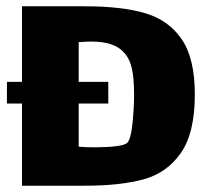

<svg xmlns="http://www.w3.org/2000/svg" viewBox="-20 -590 669 610"><path d="M599 -290Q599 -168 555 -104.5Q511 -41 437 -20.5Q363 0 250 0H50V-570H250Q367 -570 441.5 -548Q516 -526 557.5 -465Q599 -404 599 -290ZM406 -290Q406 -343 398.5 -374.5Q391 -406 372 -425Q342 -458 269 -458Q256 -458 230 -456V-124Q247 -122 283 -122Q320 -122 348.5 -125.5Q377 -129 384 -136Q396 -148 401 -198Q406 -248 406 -290ZM324 -330V-261H2V-330Z"/></svg>

Font: Lalezar
Style: Regular
Weight: 400
Designer: Borna Izadpanah
Foundry: Borna Izadpanah
Version: Version 1.003